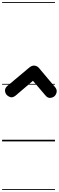

<svg xmlns="http://www.w3.org/2000/svg" viewBox="-25 -1349 561 1832"><path d="M126 -438.5Q98.5 -416 76.8 -421.5Q55 -427 39 -443.5Q23.5 -461 22.8 -484.8Q22 -508.5 44 -528L255 -705Q281.5 -726.5 306.5 -722.5Q331.5 -718.5 346 -701L500.5 -517.5Q519.5 -495 515.5 -470.8Q511.5 -446.5 494 -430.5Q478.5 -417 453.8 -415Q429 -413 408.5 -438.5L269 -602L314.5 -599.5ZM126 -438.5Q98.5 -416 76.8 -421.5Q55 -427 39 -443.5Q23.5 -461 22.8 -484.8Q22 -508.5 44 -528L255 -705Q281.5 -726.5 306.5 -722.5Q331.5 -718.5 346 -701L500.5 -517.5Q519.5 -495 515.5 -470.8Q511.5 -446.5 494 -430.5Q478.5 -417 453.8 -415Q429 -413 408.5 -438.5L269 -602L314.5 -599.5ZM-5 455H499.5V463H-5ZM-5 -16H499.5V0H-5ZM-5 -549H499.5V-541H-5ZM-5 -1329H499.5V-1321H-5Z"/></svg>

Font: Edu SA Dotted Guide
Style: Regular
Weight: 400
Designer: Tina and Corey Anderson, Eben Sorkin, Mirko Velimirovic
Foundry: Google for Education
Version: Version 2.000